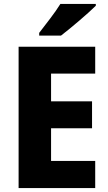

<svg xmlns="http://www.w3.org/2000/svg" viewBox="-20 -950 548 970"><path d="M464 -921V-930H285C258 -886 211 -827 178 -784V-770H288C339 -809 427 -884 464 -921ZM461 0V-137H238V-302H445V-438H238V-578H461V-714H74V0Z"/></svg>

Font: Noto Sans Lao SemiCondensed ExtraBold
Style: Regular
Weight: 800
Width: 4
Designer: Monotype Design Team
Foundry: Monotype Imaging Inc.
Version: Version 2.003